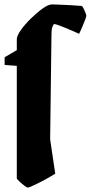

<svg xmlns="http://www.w3.org/2000/svg" viewBox="-20 -681 411 869"><path d="M105 168Q102 168 90 159Q78 150 67 139.5Q56 129 56 126V-383L1 -387V-422L56 -454V-503Q56 -519 74.5 -545Q93 -571 120 -597.5Q147 -624 173 -642.5Q199 -661 215 -661Q222 -661 247 -660Q272 -659 301.5 -657.5Q331 -656 351 -654Q356 -649 363.5 -631.5Q371 -614 371 -609Q371 -607 366.5 -594.5Q362 -582 355.5 -567Q349 -552 344 -540.5Q339 -529 338 -528Q331 -531 314.5 -538.5Q298 -546 279.5 -553.5Q261 -561 246 -566.5Q231 -572 226 -572Q222 -572 217.5 -560.5Q213 -549 213 -528L207 -50L230 105Q213 116 185.5 131Q158 146 134.5 157Q111 168 105 168Z"/></svg>

Font: Grenze Gotisch Black
Style: Regular
Weight: 900
Designer: Renata Polastri
Foundry: Omnibus-Type
Version: Version 1.001